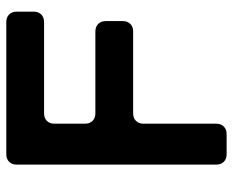

<svg xmlns="http://www.w3.org/2000/svg" viewBox="-85 -655 740 610"><g transform="rotate(-90 285.0 -350.0)"><path d="M67 -33V-667Q67 -682 76 -691Q85 -700 100 -700H520Q535 -700 544 -691Q553 -682 553 -667V-613Q553 -598 544 -589Q535 -580 520 -580H230Q215 -580 206 -571Q197 -562 197 -547V-450Q197 -435 206 -426Q215 -417 230 -417H490Q505 -417 514 -408Q523 -399 523 -384V-330Q523 -315 514 -306Q505 -297 490 -297H230Q215 -297 206 -288Q197 -279 197 -264V-33Q197 -18 188 -9Q179 0 164 0H100Q85 0 76 -9Q67 -18 67 -33Z"/></g></svg>

Font: Tsunagi Gothic Black
Style: Regular
Weight: 900
Designer: Yoshimichi Ohira
Foundry: Positype
Version: Version 1.001